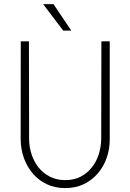

<svg xmlns="http://www.w3.org/2000/svg" viewBox="-20 -914 640 943"><path d="M519 -710.9H478L477.1 -229Q476.1 -190.4 464.4 -154.3Q452.6 -118.2 430.2 -90.8Q407.7 -62.5 375.2 -45.9Q342.8 -29.3 300.8 -29.3Q258.8 -29.3 225.8 -45.9Q192.9 -62.5 170.4 -90.3Q147.9 -118.2 135.7 -154.1Q123.5 -189.9 123 -229L122.1 -710.9H82L81.5 -229Q82 -181.2 97.4 -137.9Q112.8 -94.7 141.1 -62Q168.9 -28.8 209.2 -9.5Q249.5 9.8 300.8 9.8Q351.1 9.8 391.4 -9.5Q431.6 -28.8 460 -62Q488.3 -94.7 503.7 -137.9Q519 -181.2 519 -229ZM330.1 -763.7 242.7 -893.6H191.9L290.5 -763.7Z"/></svg>

Font: Roboto Mono ExtraLight
Style: Regular
Weight: 250
Monospace: yes
Designer: Google
Version: Version 3.000